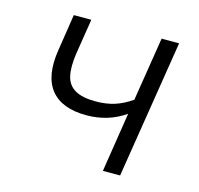

<svg xmlns="http://www.w3.org/2000/svg" viewBox="-79 -573 682 657"><g transform="rotate(15 262.0 -244.5)"><path d="M339 0 372 -211Q342 -190 307.5 -179.5Q273 -169 235 -169Q147 -169 108.5 -217.5Q70 -266 85 -360L105 -489H167L147 -363Q140 -315 147 -284Q154 -253 180 -238Q206 -223 253 -223Q290 -223 320 -232.5Q350 -242 380 -263L416 -489H478L400 0Z"/></g></svg>

Font: Nunito Sans 10pt SemiCondensed Light
Style: Italic
Weight: 300
Width: 4
Italic angle: -9°
Designer: Vernon Adams
Foundry: Vernon Adams
Version: Version 3.101;gftools[0.9.27]